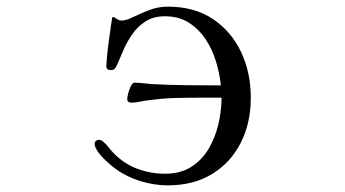

<svg xmlns="http://www.w3.org/2000/svg" viewBox="-20 -559 1040 578"><path d="M735 -265Q735 -189 705 -129.5Q675 -70 619 -35.5Q563 -1 485 -1Q445 -1 403.5 -13.5Q362 -26 329 -50Q316 -59 298.5 -75.5Q281 -92 273 -105Q270 -110 267.5 -115Q265 -120 265 -125Q265 -138 279 -138Q283 -138 289 -134Q299 -126 307 -115.5Q315 -105 324 -96Q355 -65 394.5 -50.5Q434 -36 477 -36Q523 -36 555.5 -56.5Q588 -77 608 -111Q628 -145 637.5 -185.5Q647 -226 647 -265H589Q549 -265 508.5 -264Q468 -263 427 -257Q414 -256 401.5 -253Q389 -250 376 -250Q363 -250 363 -261Q363 -266 366 -278Q369 -290 374 -300Q379 -310 385 -310Q398 -310 410.5 -308.5Q423 -307 436 -306Q489 -303 541 -302.5Q593 -302 645 -302Q641 -338 630 -374.5Q619 -411 598.5 -441.5Q578 -472 548 -491Q518 -510 476 -510Q442 -510 418 -494.5Q394 -479 378.5 -456.5Q363 -434 352.5 -410.5Q342 -387 335 -369.5Q328 -352 321 -349Q318 -348 313 -348Q300 -348 300 -360Q300 -366 302 -387.5Q304 -409 307.5 -435Q311 -461 314 -482Q317 -503 318 -507L322 -508L325 -506Q330 -503 335 -500Q340 -497 346 -497Q359 -497 380.5 -507.5Q402 -518 429 -528.5Q456 -539 485 -539Q565 -539 620.5 -502Q676 -465 705.5 -403Q735 -341 735 -265Z"/></svg>

Font: Kaisei Decol
Style: Regular
Weight: 400
Designer: Font-Kai, 金井和夫
Foundry: KAZUO KANAI
Version: Version 5.003